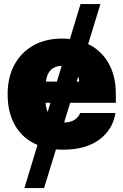

<svg xmlns="http://www.w3.org/2000/svg" viewBox="-20 -748 623 972"><path d="M299.8 9.8Q280.8 9.8 263.2 8.3L203.1 204.1H103.5L169.9 -14.2Q97.7 -43.9 58.1 -109.9Q18.6 -175.8 18.6 -271.5Q18.6 -356 52.5 -419.2Q86.4 -482.4 148.4 -517.6Q210.4 -552.7 294.9 -552.7Q314.9 -552.7 334 -550.8L387.7 -727.5H488.3L426.3 -524.9Q492.2 -493.2 529.3 -428.5Q566.4 -363.8 566.4 -272.5V-227.5H335.4L304.7 -127.9Q334.5 -127.9 355.7 -140.4Q377 -152.8 385.7 -175.8H564.5Q550.8 -90.8 481.9 -40.5Q413.1 9.8 299.8 9.8ZM212.4 -335H268.1L292.5 -415Q221.7 -412.6 212.4 -335ZM368.2 -335H381.3Q379.9 -349.1 376 -360.8ZM210.9 -227.5Q212.4 -201.7 221.2 -181.2L235.4 -227.5Z"/></svg>

Font: Inter Tight Black
Style: Regular
Weight: 900
Designer: Rasmus Andersson
Foundry: rsms
Version: Version 3.004; ttfautohint (v1.8.4.7-5d5b)